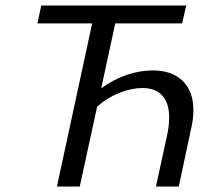

<svg xmlns="http://www.w3.org/2000/svg" viewBox="-20 -678 808 698"><path d="M683 -278Q683 -247 676 -216L630 0H547L588 -189Q595 -221 595 -251Q595 -303 570 -330.5Q545 -358 498 -358Q458 -358 413 -340Q368 -322 333 -290L270 0H187L315 -593H116L130 -658H657L642 -593H399L348 -357Q392 -389 440 -405.5Q488 -422 535 -422Q605 -422 644 -384Q683 -346 683 -278Z"/></svg>

Font: Ysabeau Medium
Style: Italic
Weight: 500
Italic angle: -12°
Designer: Christian Thalmann (Catharsis Fonts)
Version: Version 0.003